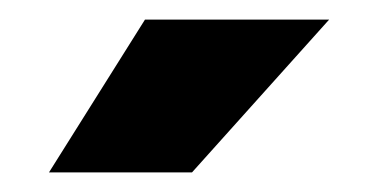

<svg xmlns="http://www.w3.org/2000/svg" viewBox="-20 -776 386 196"><path d="M128 -756H316L176 -600Q176 -600 161.5 -600Q147 -600 125 -600Q103 -600 81 -600Q59 -600 44.5 -600Q30 -600 30 -600Z"/></svg>

Font: Roundo Variable
Style: Regular
Weight: 200
Designer: Shiva Nallaperumal
Foundry: Indian Type Foundry
Version: Version 2.000